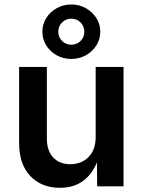

<svg xmlns="http://www.w3.org/2000/svg" viewBox="-20 -852 652 878"><path d="M254.4 6.8Q169.9 6.8 118.7 -46.9Q67.4 -100.6 67.4 -198.7V-545.9H194.3V-218.3Q194.3 -163.6 222.9 -132.3Q251.5 -101.1 301.3 -101.1Q352.1 -101.1 384.8 -133.8Q417.5 -166.5 417.5 -226.1V-545.9H544.9V0H424.3L423.3 -109.4Q374.5 6.8 254.4 6.8ZM306.2 -582.5Q269.5 -582.5 239.5 -599.1Q209.5 -615.7 191.7 -644Q173.8 -672.4 173.8 -707Q173.8 -741.7 191.7 -769.8Q209.5 -797.9 239.5 -814.7Q269.5 -831.5 306.2 -831.5Q342.3 -831.5 372.3 -814.7Q402.3 -797.9 420.4 -769.8Q438.5 -741.7 438.5 -707Q438.5 -672.4 420.4 -644Q402.3 -615.7 372.3 -599.1Q342.3 -582.5 306.2 -582.5ZM306.2 -647.5Q331.1 -647.5 348.4 -664.8Q365.7 -682.1 365.7 -707Q365.7 -731.9 348.4 -749.3Q331.1 -766.6 306.2 -766.6Q281.2 -766.6 263.9 -749.3Q246.6 -731.9 246.6 -707Q246.6 -682.1 263.9 -664.8Q281.2 -647.5 306.2 -647.5Z"/></svg>

Font: Inter-SemiBold
Style: Regular
Weight: 600
Designer: Rasmus Andersson
Foundry: rsms
Version: Version 4.000;git-a52131595